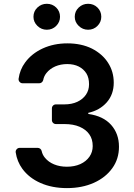

<svg xmlns="http://www.w3.org/2000/svg" viewBox="-20 -961 692 991"><path d="M189.6 -16.3Q130.3 -42.3 95.5 -89.5Q68.2 -127.1 61.1 -174Q59.7 -183.2 65.9 -190.5Q72.1 -197.8 81.7 -197.8H174.7Q181.8 -197.8 187.7 -193.2Q193.5 -188.6 195 -181.5Q199.2 -161.9 212 -146.7Q230.1 -124.6 259.2 -112.6Q288.7 -100.5 325.3 -100.5Q364.3 -100.5 394.5 -114Q424.7 -127.8 441.8 -152.3Q458.5 -176.5 458.5 -207Q458.5 -242.9 441.4 -267Q424.7 -291.9 391.3 -306.5Q358.7 -320.7 312.1 -320.7H268.8Q259.9 -320.7 253.9 -326.7Q247.9 -332.7 247.9 -341.3V-401.6Q247.9 -410.2 253.9 -416.2Q259.9 -422.2 268.8 -422.2H312.1Q350.5 -422.2 378.9 -435.4Q407.7 -448.9 423.7 -472.3Q439.6 -495.7 439.6 -525.9Q439.6 -559.7 426.1 -581.7Q411.6 -604.8 386.7 -617.5Q361.2 -630.3 327.1 -630.3Q293.7 -630.3 265.3 -618.3Q236.9 -605.8 219.5 -583.8Q206.7 -567.8 203.1 -547.9Q201.3 -540.8 195.7 -536Q190 -531.2 182.5 -531.2H96.6Q87.4 -531.2 81.1 -538.4Q74.9 -545.5 76 -554.7Q82.4 -601.6 109.7 -638.5Q143.1 -684.3 200.3 -710.9Q257.8 -737.2 327.8 -737.2Q399.9 -737.2 454.5 -710.2Q508.5 -682.5 537.6 -637.1Q567.1 -591.6 567.1 -534.1Q567.1 -474.1 531.2 -432.9Q494.3 -391.3 435.7 -378.6V-372.9Q512.8 -362.2 553.6 -316.4Q594.1 -270.6 594.1 -203.8Q594.1 -140.6 559.7 -93Q525.2 -44.7 464.5 -17.4Q403.4 9.9 325.6 9.9Q249.3 9.9 189.6 -16.3ZM152.7 -874.3Q152.7 -902.7 173.1 -922.1Q193.5 -941.4 221.6 -941.4Q250.4 -941.4 270.1 -922.1Q289.8 -902.7 289.8 -874.3Q289.8 -847.3 270.1 -827.4Q250.4 -807.5 221.6 -807.5Q193.5 -807.5 173.1 -827.4Q152.7 -847.3 152.7 -874.3ZM365.8 -874.3Q365.8 -902.7 386.2 -922.1Q406.6 -941.4 434.7 -941.4Q463.4 -941.4 483.1 -922.1Q502.8 -902.7 502.8 -874.3Q502.8 -847.3 483.1 -827.4Q463.4 -807.5 434.7 -807.5Q406.6 -807.5 386.2 -827.4Q365.8 -847.3 365.8 -874.3Z"/></svg>

Font: DeltaSans SemiBold
Style: Regular
Weight: 600
Designer: Rasmus Andersson
Foundry: rsms
Version: Version 3.012